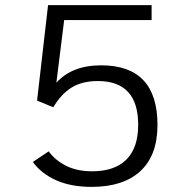

<svg xmlns="http://www.w3.org/2000/svg" viewBox="-20 -720 750 751"><path d="M338.5 11Q257 11 199 -15.2Q141 -41.5 108.5 -86.5L170.5 -128Q196 -93 238.5 -71.5Q281 -50 340.5 -50Q428.5 -50 474.5 -96Q520.5 -142 520.5 -232Q520.5 -403 362.5 -403Q302 -403 260.8 -378Q219.5 -353 188.5 -300.5L125 -326.5L168 -700H573V-641.5H231L200.5 -396.5Q262 -464.5 375.5 -464.5Q596 -464.5 596 -231Q596 -112.5 529.2 -50.8Q462.5 11 338.5 11Z"/></svg>

Font: League Mono Light
Style: Regular
Weight: 300
Width: 6
Designer: Tyler Finck
Foundry: The League of Moveable Type / Tyler Finck
Version: Version 2.210